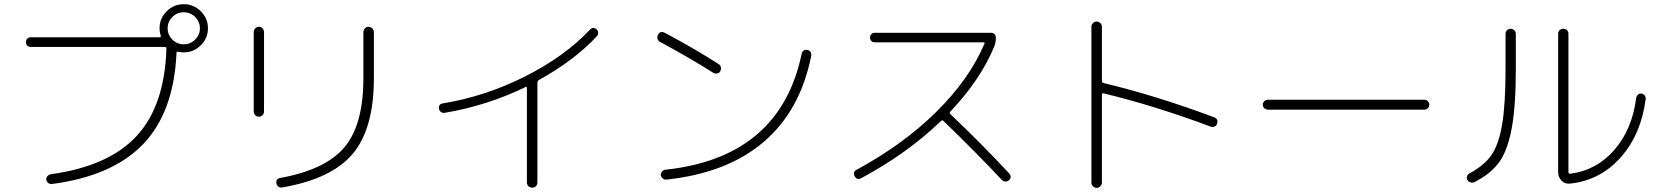

<svg xmlns="http://www.w3.org/2000/svg" viewBox="-20 -867 8040 930"><path d="M925.3 -784.7Q902.3 -807.6 870.1 -807.6Q837.9 -807.6 814.9 -784.7Q792 -761.7 792 -730Q792 -698.2 814.9 -675.3Q837.9 -652.3 870.1 -652.3Q902.3 -652.3 925.3 -675.3Q948.2 -698.2 948.2 -730Q948.2 -761.7 925.3 -784.7ZM127.9 -639.6Q118.2 -639.6 111.8 -646.5Q105.5 -653.3 105.5 -663.1Q105.5 -672.9 111.8 -679.7Q118.2 -686.5 127.9 -686.5H752.9Q760.7 -686.5 758.8 -694.3Q752.9 -710 752.9 -730.5Q752.9 -778.3 787.6 -812.5Q822.3 -846.7 870.1 -846.7Q918 -846.7 952.6 -812.5Q987.3 -778.3 987.3 -730Q987.3 -681.6 952.6 -647.5Q918 -613.3 870.1 -613.3Q856.4 -613.3 842.8 -616.2Q835 -618.2 835 -611.3Q822.3 -325.2 674.3 -169.9Q526.4 -14.6 231.4 24.4Q221.7 25.4 213.9 19.5Q206.1 13.7 204.1 3.9Q203.1 -4.9 208.5 -12.2Q213.9 -19.5 222.7 -22.5Q503.9 -60.5 640.6 -207Q777.3 -353.5 786.1 -630.9Q786.1 -639.6 778.3 -639.6Z M1346.7 41Q1336.9 43 1329.1 37.6Q1321.3 32.2 1319.3 22.5Q1314.5 -1 1336.9 -4.9Q1557.6 -44.9 1648.9 -154.3Q1740.2 -263.7 1740.2 -488.3V-710.9Q1740.2 -721.7 1747.6 -729.5Q1754.9 -737.3 1764.6 -737.3Q1775.4 -737.3 1783.2 -729.5Q1791 -721.7 1791 -710.9V-488.3Q1791 -244.1 1688.5 -122.1Q1585.9 0 1346.7 41ZM1209 -327.1V-711.9Q1209 -721.7 1216.3 -729.5Q1223.6 -737.3 1233.9 -737.3Q1244.1 -737.3 1251.5 -729.5Q1258.8 -721.7 1258.8 -711.9V-327.1Q1258.8 -316.4 1251.5 -309.1Q1244.1 -301.8 1233.9 -301.8Q1223.6 -301.8 1216.3 -309.1Q1209 -316.4 1209 -327.1Z M2132.8 -320.3Q2123 -319.3 2115.7 -324.7Q2108.4 -330.1 2106.4 -339.8Q2103.5 -363.3 2125 -366.2Q2329.1 -399.4 2522 -496.1Q2714.8 -592.8 2837.9 -723.6Q2854.5 -739.3 2870.1 -724.6Q2877 -717.8 2877.4 -708Q2877.9 -698.2 2871.1 -691.4Q2761.7 -574.2 2588.9 -478.5Q2583 -474.6 2583 -464.8V16.6Q2583 27.3 2576.2 34.7Q2569.3 42 2558.1 42Q2546.9 42 2539.6 34.7Q2532.2 27.3 2532.2 16.6V-441.4Q2532.2 -444.3 2529.8 -445.8Q2527.3 -447.3 2525.4 -445.3Q2337.9 -354.5 2132.8 -320.3Z M3176.8 -664.1Q3168 -668 3165 -678.7Q3162.1 -689.5 3167 -698.2Q3177.7 -719.7 3200.2 -708Q3338.9 -634.8 3460.9 -556.6Q3469.7 -551.8 3471.7 -541.5Q3473.6 -531.2 3468.8 -522Q3463.9 -512.7 3453.6 -511.2Q3443.4 -509.8 3434.6 -514.6Q3310.5 -592.8 3176.8 -664.1ZM3909.2 -595.7Q3856.4 -331.1 3679.2 -179.7Q3502 -28.3 3208 2.9Q3198.2 3.9 3190.4 -2.4Q3182.6 -8.8 3180.7 -18.6Q3179.7 -28.3 3186.5 -36.1Q3193.4 -43.9 3203.1 -44.9Q3758.8 -104.5 3863.3 -607.4Q3865.2 -617.2 3873 -622.1Q3880.9 -627 3891.1 -625Q3901.4 -623 3906.2 -614.7Q3911.1 -606.4 3909.2 -595.7Z M4151.4 -3.9Q4131.8 6.8 4120.1 -12.7Q4109.4 -34.2 4127.9 -43.9Q4353.5 -166 4514.2 -324.2Q4674.8 -482.4 4748 -654.3Q4752 -662.1 4743.2 -662.1H4216.8Q4207 -662.1 4200.7 -668.5Q4194.3 -674.8 4194.3 -685.1Q4194.3 -695.3 4200.7 -701.7Q4207 -708 4216.8 -708H4781.2Q4791 -708 4797.4 -701.7Q4803.7 -695.3 4803.7 -684.6Q4803.7 -660.2 4795.9 -641.6Q4728.5 -479.5 4583 -326.2Q4577.1 -320.3 4583 -314.5Q4732.4 -172.9 4867.2 -28.3Q4883.8 -9.8 4867.2 5.9Q4860.4 12.7 4850.1 12.2Q4839.8 11.7 4833 4.9Q4702.1 -134.8 4549.8 -281.2Q4543.9 -287.1 4538.1 -281.2Q4374 -123 4151.4 -3.9Z M5266.6 17.6V-738.3Q5266.6 -748 5274.4 -755.4Q5282.2 -762.7 5292 -762.7Q5301.8 -762.7 5309.6 -755.4Q5317.4 -748 5317.4 -738.3V-474.6Q5317.4 -466.8 5325.2 -464.8Q5579.1 -404.3 5861.3 -298.8Q5882.8 -290 5875 -267.6Q5872.1 -257.8 5862.8 -253.9Q5853.5 -250 5843.8 -253.9Q5571.3 -355.5 5325.2 -415Q5317.4 -417 5317.4 -408.2V17.6Q5317.4 27.3 5309.6 35.2Q5301.8 43 5292 43Q5282.2 43 5274.4 35.6Q5266.6 28.3 5266.6 17.6Z M6121.1 -335.9Q6111.3 -335.9 6104 -342.8Q6096.7 -349.6 6096.7 -359.9Q6096.7 -370.1 6104 -377Q6111.3 -383.8 6121.1 -383.8H6878.9Q6888.7 -383.8 6896 -377Q6903.3 -370.1 6903.3 -359.9Q6903.3 -349.6 6896 -342.8Q6888.7 -335.9 6878.9 -335.9Z M7583 22.5Q7559.6 24.4 7543.5 7.8Q7527.3 -8.8 7527.3 -33.2V-703.1Q7527.3 -713.9 7534.2 -720.7Q7541 -727.5 7552.2 -727.5Q7563.5 -727.5 7570.3 -720.7Q7577.1 -713.9 7577.1 -703.1V-33.2Q7577.1 -30.3 7579.6 -27.3Q7582 -24.4 7585 -25.4Q7711.9 -41 7798.8 -140.1Q7885.7 -239.3 7905.3 -392.6Q7907.2 -402.3 7914.1 -408.7Q7920.9 -415 7930.7 -414.1Q7940.4 -412.1 7946.3 -404.8Q7952.1 -397.5 7951.2 -386.7Q7928.7 -214.8 7829.1 -103.5Q7729.5 7.8 7583 22.5ZM7123 14.6Q7114.3 19.5 7103.5 16.6Q7092.8 13.7 7087.9 4.9Q7083 -2.9 7085.9 -12.7Q7088.9 -22.5 7097.7 -27.3Q7168 -64.5 7203.6 -115.2Q7239.3 -166 7255.9 -263.7Q7272.5 -361.3 7272.5 -535.2V-703.1Q7272.5 -713.9 7279.8 -720.7Q7287.1 -727.5 7296.9 -727.5Q7306.6 -727.5 7314.5 -720.7Q7322.3 -713.9 7322.3 -703.1V-535.2Q7322.3 -351.6 7302.2 -244.6Q7282.2 -137.7 7241.7 -81.5Q7201.2 -25.4 7123 14.6Z"/></svg>

Font: Rounded Mgen+ 1mn light
Style: Regular
Weight: 200
Designer: [Source Han Sans]
Ryoko NISHIZUKA  (kana & ideographs); Paul D. Hunt (Latin, Greek & Cyrillic); Wenlong ZHANG  (bopomofo
Version: Version 1.059.20150602